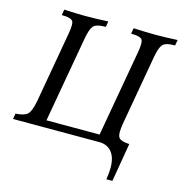

<svg xmlns="http://www.w3.org/2000/svg" viewBox="-133 -807 1060 1120"><g transform="rotate(15 397.0 -247.0)"><path d="M646.5 198.7H609.9Q616.7 160.6 616.7 128.4Q616.7 65.9 589.4 33Q562 0 514.2 0H-6.8L-1 -34.2Q48.8 -36.1 69.8 -54.4Q90.8 -72.8 103 -141.1L177.7 -565.4Q183.1 -596.2 183.1 -615.7Q183.1 -628.4 180.7 -636.2Q173.8 -659.2 110.8 -659.2L116.7 -693.4Q196.8 -689.5 243.7 -689.5Q308.1 -689.5 382.8 -693.4L377 -659.2Q317.9 -659.2 301.5 -638.4Q285.2 -617.7 275.4 -562.5L183.6 -43H504.4L596.7 -565.4Q602.1 -596.2 602.1 -615.7Q602.1 -628.4 599.6 -636.2Q592.8 -659.2 529.8 -659.2L535.6 -693.4Q615.7 -689.5 671.9 -689.5Q726.6 -689.5 801.3 -693.4L795.4 -659.2Q736.3 -659.2 720 -638.4Q703.6 -617.7 693.8 -562.5L619.6 -141.1Q614.3 -109.9 614.3 -89.4Q614.3 -64.5 622.1 -54.2Q636.7 -36.1 686 -34.2Z"/></g></svg>

Font: Kelvinch
Style: Italic
Weight: 400
Italic angle: -10°
Designer: Paul James Miller
Foundry: High-Logic / Made with FontCreator
Version: Version 3.40;July 22, 2017;FontCreator 11.0.0.2388 64-bit